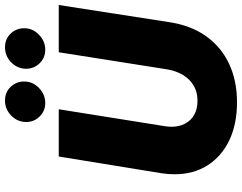

<svg xmlns="http://www.w3.org/2000/svg" viewBox="-120 -835 968 768"><g transform="rotate(-90 364.0 -451.0)"><path d="M339 13Q251 13 186.5 -18Q122 -49 86.5 -105Q51 -161 51 -236Q51 -250 52 -263Q53 -276 55 -289L122 -700H311L243 -274Q242 -267 241.5 -260.5Q241 -254 241 -248Q241 -218 253.5 -194.5Q266 -171 289 -158Q312 -145 345 -145Q379 -145 405 -160Q431 -175 448 -203Q465 -231 471 -269L539 -700H728L660 -262Q647 -172 603.5 -111Q560 -50 492.5 -18.5Q425 13 339 13ZM549 -754Q517 -754 495 -776.5Q473 -799 473 -830Q473 -865 498.5 -890Q524 -915 559 -915Q592 -915 613.5 -892.5Q635 -870 635 -838Q635 -804 609 -779Q583 -754 549 -754ZM336 -754Q304 -754 282 -776.5Q260 -799 260 -830Q260 -865 285.5 -890Q311 -915 346 -915Q379 -915 400.5 -892.5Q422 -870 422 -838Q422 -804 396 -779Q370 -754 336 -754Z"/></g></svg>

Font: MuseoModerno Thin ExtraBold
Style: Italic
Weight: 800
Italic angle: -9°
Version: Version 1.003